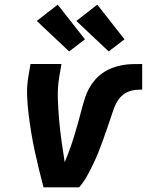

<svg xmlns="http://www.w3.org/2000/svg" viewBox="-20 -805 640 825"><path d="M167 0Q157 -38 147.5 -77Q138 -116 129.5 -155Q121 -194 114.5 -233.5Q108 -273 103 -313Q98 -353 96.5 -394.5Q95 -436 102 -477L111 -530H244L235 -477Q227 -430 228.5 -383Q230 -336 234 -290Q238 -244 244.5 -198.5Q251 -153 258 -108Q282 -165 299.5 -223Q317 -281 332 -339V-340Q338 -361 344.5 -382.5Q351 -404 362 -424Q373 -444 388 -461.5Q403 -479 422 -492Q441 -505 462 -513Q483 -521 505 -525Q527 -529 548 -529.5Q569 -530 591 -530V-420Q576 -420 560.5 -418.5Q545 -417 530 -410.5Q515 -404 503 -393Q491 -382 483 -368Q475 -354 469.5 -339Q464 -324 459 -309V-308Q450 -282 441 -255.5Q432 -229 422.5 -202.5Q413 -176 402.5 -150Q392 -124 379.5 -98Q367 -72 353 -47Q339 -22 320 0ZM447 -584 308 -715 398 -785 515 -636ZM277 -584 138 -715 228 -785 345 -636Z"/></svg>

Font: Iosevka Curly XBdEx
Style: Italic
Weight: 800
Width: 7
Italic angle: -9°
Monospace: yes
Designer: Belleve Invis
Foundry: Belleve Invis
Version: Version 11.1.0; ttfautohint (v1.8.3)